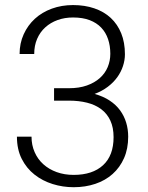

<svg xmlns="http://www.w3.org/2000/svg" viewBox="-20 -741 594 770"><path d="M196.8 -387.2H256.3Q297.4 -387.2 328.4 -398.2Q359.4 -409.2 380.4 -428Q401.4 -446.8 411.9 -471.9Q422.4 -497.1 422.4 -525.4Q422.4 -557.6 413.3 -584.2Q404.3 -610.8 386 -630.1Q367.7 -649.4 339.6 -660.2Q311.5 -670.9 272.9 -670.9Q239.3 -670.9 210.9 -660.6Q182.6 -650.4 161.6 -631.3Q140.6 -612.3 128.9 -585.2Q117.2 -558.1 117.2 -524.4H58.6Q58.6 -567.4 75 -603.5Q91.3 -639.6 119.9 -665.8Q148.4 -691.9 187.7 -706.3Q227.1 -720.7 272.9 -720.7Q319.8 -720.7 358.4 -707.5Q397 -694.3 424.1 -669.2Q451.2 -644 466.1 -607.4Q481 -570.8 481 -523.4Q481 -499.5 473.1 -475.8Q465.3 -452.1 450.2 -431.2Q435.1 -410.2 412.1 -392.8Q389.2 -375.5 359.4 -364.3Q394.5 -354.5 419.9 -337.6Q445.3 -320.8 461.7 -298.3Q478 -275.9 486.1 -249Q494.1 -222.2 494.1 -192.9Q494.1 -144.5 477.5 -106.9Q460.9 -69.3 431.6 -43.2Q402.3 -17.1 362.3 -3.7Q322.3 9.8 275.4 9.8Q231.9 9.8 191.2 -2.9Q150.4 -15.6 118.4 -40.8Q86.4 -65.9 67.1 -104Q47.9 -142.1 47.9 -192.9H106.4Q106.4 -159.2 118.9 -130.9Q131.3 -102.5 153.8 -82.3Q176.3 -62 207.3 -50.8Q238.3 -39.6 275.4 -39.6Q351.1 -39.6 393.3 -78.4Q435.5 -117.2 435.5 -190.9Q435.5 -229.5 422.6 -257.3Q409.7 -285.2 386 -303Q362.3 -320.8 329.3 -329.1Q296.4 -337.4 256.3 -337.4H196.8Z"/></svg>

Font: Melbourne
Style: Light
Weight: 300
Designer: Google
Version: Version 2.000980; 2014